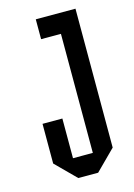

<svg xmlns="http://www.w3.org/2000/svg" viewBox="-105 -723 543 779"><g transform="rotate(-15 166.5 -333.5)"><path d="M41.7 -250H125V-83.3H208.3V-583.3H125V-666.7H291.7V-83.3L208.3 0H125L41.7 -83.3Z"/></g></svg>

Font: Yulong
Style: Regular
Weight: 400
Designer: GGBotNet
Foundry: f0n7.com
Version: 1.00